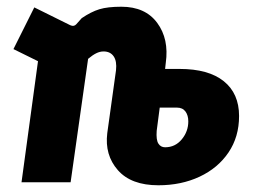

<svg xmlns="http://www.w3.org/2000/svg" viewBox="-20 -542 762 571"><path d="M451 9Q370 9 330.5 -36Q291 -81 299 -146L325 -333Q328 -360 318 -374.5Q308 -389 288 -389Q277 -389 266 -383.5Q255 -378 242 -367L190 0H44L93 -360L20 -396L82 -520L189 -467Q200 -462 207 -470L223 -488Q251 -507 275.5 -514.5Q300 -522 341 -522Q412 -522 447.5 -474Q483 -426 473 -355L471 -337H514Q600 -337 645.5 -300.5Q691 -264 691 -197Q691 -135 659.5 -88.5Q628 -42 573.5 -16.5Q519 9 451 9ZM471 -104Q501 -104 520.5 -127.5Q540 -151 540 -181Q540 -199 531.5 -210.5Q523 -222 506 -222H455L446 -153Q444 -126 451 -115Q458 -104 471 -104Z"/></svg>

Font: Finlandica
Style: Italic
Weight: 400
Italic angle: -8°
Designer: Niklas Ekholm, Juho Hiilivirta, Jaakko Suomalainen
Foundry: Helsinki Type Studio
Version: Version 1.064